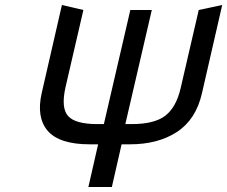

<svg xmlns="http://www.w3.org/2000/svg" viewBox="-20 -749 910 769"><path d="M501 -171H467L428 0H334L373 -171H339Q218 -171 171 -225Q125 -279 147 -376L228 -729L314 -709L242 -398Q224 -316 253 -284Q282 -252 370 -252H396L502 -709H588L482 -252H508Q596 -252 640 -284Q686 -318 704 -398L776 -709L870 -729L789 -376Q765 -270 688 -220Q612 -171 501 -171Z"/></svg>

Font: Miedinger
Style: Italic
Weight: 400
Italic angle: -13°
Version: Version 001.000